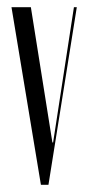

<svg xmlns="http://www.w3.org/2000/svg" viewBox="-20 -515 246 535"><path d="M115 0H94L12 -495H66L126 -118H128L186 -495H194Z"/></svg>

Font: Moniqa Cond Display
Style: Regular
Weight: 400
Width: 3
Designer: Rajesh Rajput
Foundry: Rajesh Rajput
Version: Version 1.000